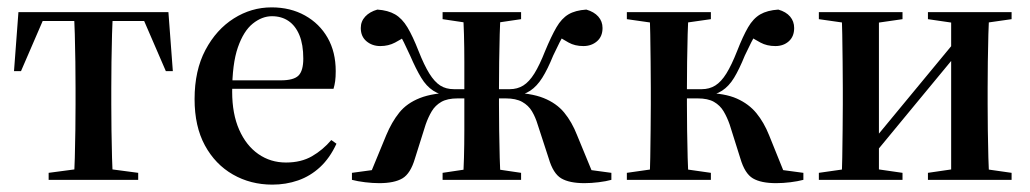

<svg xmlns="http://www.w3.org/2000/svg" viewBox="-20 -488 2795 521"><path d="M18 -295 30 -455H437L449 -295H430L366 -443L399 -431H69L101 -443L37 -295ZM112 0V-19L210 -32H257L355 -19V0ZM180 0Q182 -24 183 -60Q184 -96 184.5 -135Q185 -174 185 -205V-249Q185 -281 184.5 -320Q184 -359 183 -395Q182 -431 180 -455H287Q285 -431 284 -395Q283 -359 282.5 -320Q282 -281 282 -249V-205Q282 -174 282.5 -135Q283 -96 284 -60Q285 -24 287 0Z M719 13Q660 13 612 -14.5Q564 -42 536 -93.5Q508 -145 508 -219Q508 -297 537.5 -352.5Q567 -408 614.5 -438Q662 -468 717 -468Q768 -468 807.5 -446Q847 -424 869 -385.5Q891 -347 891 -295Q891 -279 889.5 -268Q888 -257 885 -247H547V-270H742Q777 -270 790 -283Q803 -296 803 -329Q803 -367 792.5 -392.5Q782 -418 763 -431Q744 -444 718 -444Q691 -444 666 -424Q641 -404 625.5 -359.5Q610 -315 610 -239Q610 -179 629 -136Q648 -93 681 -70Q714 -47 756 -47Q797 -47 826.5 -64Q856 -81 879 -108L893 -98Q875 -59 848.5 -34.5Q822 -10 789 1.5Q756 13 719 13Z M935 0V-19L1053 -35L981 -7L1028 -121Q1043 -157 1063.5 -182.5Q1084 -208 1119.5 -222Q1155 -236 1213 -237L1202 -226Q1174 -230 1155.5 -242Q1137 -254 1123 -277Q1109 -300 1093 -337Q1085 -354 1076 -373Q1067 -392 1056 -408L1081 -390Q1070 -382 1052 -372.5Q1034 -363 1012 -363Q990 -363 974.5 -376Q959 -389 959 -412Q959 -430 971 -443Q983 -456 1004 -462Q1033 -460 1052 -449Q1071 -438 1085.5 -414Q1100 -390 1116 -349Q1131 -311 1145 -288.5Q1159 -266 1174.5 -256Q1190 -246 1212 -246H1267V-221H1222Q1194 -221 1177.5 -211.5Q1161 -202 1151.5 -186Q1142 -170 1135 -150L1106 -58Q1094 -17 1072 -4Q1050 9 1009 9Q991 9 970.5 6.5Q950 4 935 0ZM1639 0Q1625 4 1604.5 6.5Q1584 9 1566 9Q1525 9 1503 -4Q1481 -17 1469 -58L1439 -150Q1433 -170 1423.5 -186Q1414 -202 1397 -211.5Q1380 -221 1352 -221H1307V-246H1363Q1384 -246 1400 -256Q1416 -266 1430 -288.5Q1444 -311 1459 -349Q1476 -390 1490 -414Q1504 -438 1522.5 -449Q1541 -460 1571 -462Q1592 -456 1603.5 -443Q1615 -430 1615 -412Q1615 -389 1600 -376Q1585 -363 1563 -363Q1540 -363 1523 -372.5Q1506 -382 1494 -390L1519 -408Q1508 -392 1498.5 -373Q1489 -354 1481 -337Q1466 -300 1451.5 -277Q1437 -254 1419 -242Q1401 -230 1373 -226L1362 -237Q1420 -236 1455 -222Q1490 -208 1511 -182.5Q1532 -157 1546 -121L1593 -7L1521 -35L1639 -19ZM1236 0Q1238 -24 1239 -60Q1240 -96 1240 -135Q1240 -174 1240 -205V-249Q1240 -281 1240 -320Q1240 -359 1239 -395Q1238 -431 1236 -455H1339Q1337 -431 1336 -395Q1335 -359 1334.5 -320Q1334 -281 1334 -249V-205Q1334 -174 1334.5 -135Q1335 -96 1336 -60Q1337 -24 1339 0ZM1181 0V-19L1268 -32H1306L1394 -19V0ZM1181 -436V-455H1394V-436L1306 -423H1268Z M1681 0V-19L1772 -32H1818L1909 -19V0ZM1681 -436V-455H1909V-436L1818 -423H1772ZM1742 0Q1744 -24 1744.5 -60Q1745 -96 1745.5 -135Q1746 -174 1746 -205V-249Q1746 -281 1745.5 -320Q1745 -359 1744.5 -395Q1744 -431 1742 -455H1849Q1847 -431 1846 -395Q1845 -359 1844.5 -320Q1844 -281 1844 -249V-205Q1844 -174 1844.5 -135Q1845 -96 1846 -60Q1847 -24 1849 0ZM1989 -58 1960 -150Q1953 -170 1943.5 -186Q1934 -202 1917.5 -211.5Q1901 -221 1873 -221H1809V-246H1884Q1905 -246 1921 -256Q1937 -266 1951 -288.5Q1965 -311 1980 -349Q1996 -390 2010 -414Q2024 -438 2043 -449Q2062 -460 2092 -462Q2113 -456 2124 -443Q2135 -430 2135 -412Q2135 -389 2120.5 -376Q2106 -363 2084 -363Q2061 -363 2043.5 -372.5Q2026 -382 2014 -390L2039 -408Q2028 -392 2018.5 -373Q2009 -354 2001 -337Q1986 -300 1972 -277Q1958 -254 1939.5 -242Q1921 -230 1893 -226V-236Q1947 -235 1979.5 -220.5Q2012 -206 2032.5 -181Q2053 -156 2067 -121L2113 -7L2041 -35L2160 -19V0Q2145 4 2125 6.5Q2105 9 2086 9Q2045 9 2023 -4Q2001 -17 1989 -58Z M2202 0V-19L2293 -32H2339L2429 -19V0ZM2498 0V-19L2587 -32H2634L2725 -19V0ZM2263 0Q2265 -24 2265.5 -60Q2266 -96 2266.5 -135Q2267 -174 2267 -205V-249Q2267 -281 2266.5 -320Q2266 -359 2265.5 -395Q2265 -431 2263 -455H2365V0ZM2345 -61 2328 -100H2344L2463 -244L2582 -388L2593 -348H2582L2463 -204ZM2561 0V-455H2665Q2663 -431 2662 -395Q2661 -359 2660.5 -320Q2660 -281 2660 -249V-205Q2660 -174 2660.5 -135Q2661 -96 2662 -60Q2663 -24 2665 0ZM2202 -436V-455H2429V-436L2339 -423H2293ZM2498 -436V-455H2725V-436L2634 -423H2587Z"/></svg>

Font: Source Serif 4 60pt SemiBold
Style: Regular
Weight: 600
Version: Version 4.004;hotconv 1.0.116;makeotfexe 2.5.65601